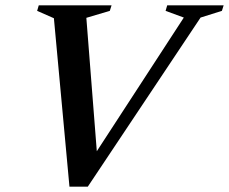

<svg xmlns="http://www.w3.org/2000/svg" viewBox="-20 -690 854 716"><path d="M181 -622 118.5 -649.5 124.5 -670H396L389.5 -649.5L302 -623.5L341 -126L665.5 -624.5L597.5 -649.5L603.5 -670H814L807.5 -649.5L728 -624.5L307.5 6H239Z"/></svg>

Font: Newsreader 16pt SemiBold
Style: Italic
Weight: 600
Italic angle: -17°
Designer: Hugues Gentile
Foundry: Production Type
Version: Version 1.003; ttfautohint (v1.8.3)